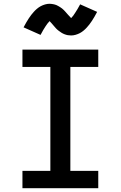

<svg xmlns="http://www.w3.org/2000/svg" viewBox="-20 -998 640 1018"><path d="M99 0V-92H247V-643H99V-735H501V-643H353V-92H501V0ZM357 -810Q348 -810 339.5 -811.5Q331 -813 322 -816.5Q313 -820 306 -824.5Q299 -829 291 -835Q283 -841 277 -847.5Q271 -854 266 -860Q261 -866 254 -874Q247 -882 243 -886Q237 -880 232 -873.5Q227 -867 221.5 -858.5Q216 -850 209 -838.5Q202 -827 195 -813L105 -853Q112 -867 119 -878.5Q126 -890 132.5 -900.5Q139 -911 146 -919.5Q153 -928 159.5 -935.5Q166 -943 176 -951.5Q186 -960 196.5 -965.5Q207 -971 219 -974.5Q231 -978 243 -978Q249 -978 255 -977Q261 -976 266.5 -975Q272 -974 278 -971.5Q284 -969 289 -966Q294 -963 299 -960Q304 -957 309 -953Q314 -949 318.5 -944.5Q323 -940 326.5 -936Q330 -932 333.5 -928Q337 -924 341 -919.5Q345 -915 349.5 -910.5Q354 -906 357 -902Q363 -908 368 -914.5Q373 -921 378.5 -930Q384 -939 391 -950Q398 -961 405 -975L495 -935Q488 -921 481 -909.5Q474 -898 467.5 -887.5Q461 -877 454 -868.5Q447 -860 440.5 -852.5Q434 -845 424 -836.5Q414 -828 403.5 -822.5Q393 -817 381 -813.5Q369 -810 357 -810Z"/></svg>

Font: Iosevka Curly SmBdEx
Style: Regular
Weight: 600
Width: 7
Monospace: yes
Designer: Belleve Invis
Foundry: Belleve Invis
Version: Version 11.1.0; ttfautohint (v1.8.3)